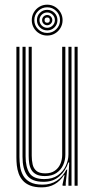

<svg xmlns="http://www.w3.org/2000/svg" viewBox="-20 -802 410 829"><path d="M160.2 7Q130.2 7 110.2 -1Q90.2 -9 78.4 -22.6Q66.5 -36.2 60.5 -53.1Q54.5 -70 52.6 -87.9Q50.8 -105.8 50.8 -122.2V-600H64V-124.5Q64 -105 66.9 -83.9Q69.8 -62.8 79.6 -44.9Q89.5 -27 109.5 -15.9Q129.5 -4.8 163.8 -4.8Q199.5 -4.8 225.2 -21.8Q251 -38.8 266.5 -69.5H270.2L263.8 -11.8V0H250.2L250 -5.5L258.8 -45.8H256Q240.2 -20.5 216.2 -6.8Q192.2 7 160.2 7ZM302 0V-600H315.2V0ZM173.8 -41.8Q150 -41.8 136 -49.4Q122 -57 115.1 -69.6Q108.2 -82.2 106 -97.8Q103.8 -113.2 103.8 -128.8V-600H117V-129.5Q117 -110 120.8 -92.6Q124.5 -75.2 136.9 -64.4Q149.2 -53.5 175.5 -53.5Q200.5 -53.5 216.6 -64.8Q232.8 -76 240.6 -94.2Q248.5 -112.5 248.5 -133.2V-600H262.2V-134Q262.2 -110.5 252.6 -89.2Q243 -68 223.5 -54.9Q204 -41.8 173.8 -41.8ZM167 -17Q116.8 -17.2 97 -44.9Q77.2 -72.5 77.2 -125.2V-600H90.5V-126.8Q90.5 -80.5 107.4 -54.6Q124.2 -28.8 171.2 -28.8Q206.5 -28.8 229.6 -45.1Q252.8 -61.5 264.1 -86Q275.5 -110.5 275.5 -135.2V-600H288.8V0H275.5V-32L278.8 -100.5H275Q263.8 -65 236.4 -40.8Q209 -16.5 167 -17ZM183.8 -648.5Q165.2 -648.5 150.1 -657.4Q135 -666.2 126.1 -681.4Q117.2 -696.5 117.2 -715Q117.2 -733.5 126.1 -748.6Q135 -763.8 150.1 -772.8Q165.2 -781.8 183.8 -781.8Q202.2 -781.8 217.2 -772.8Q232.2 -763.8 241.2 -748.6Q250.2 -733.5 250.2 -715Q250.2 -696.5 241.2 -681.4Q232.2 -666.2 217.2 -657.4Q202.2 -648.5 183.8 -648.5ZM183.8 -659.8Q206.8 -659.8 223 -676Q239.2 -692.2 239.2 -715Q239.2 -738 223 -754.2Q206.8 -770.5 183.8 -770.5Q160.8 -770.5 144.5 -754.2Q128.2 -738 128.2 -715Q128.2 -692.2 144.5 -676Q160.8 -659.8 183.8 -659.8ZM183.8 -670.8Q165.2 -670.8 152.4 -683.6Q139.5 -696.5 139.5 -715Q139.5 -733.8 152.4 -746.6Q165.2 -759.5 183.8 -759.5Q202.2 -759.5 215.1 -746.6Q228 -733.8 228 -715Q228 -696.5 215.1 -683.6Q202.2 -670.8 183.8 -670.8ZM183.8 -682Q197.5 -682 207.2 -691.8Q217 -701.5 217 -715Q217 -728.8 207.2 -738.5Q197.5 -748.2 183.8 -748.2Q170 -748.2 160.2 -738.5Q150.5 -728.8 150.5 -715Q150.5 -701.5 160.2 -691.8Q170 -682 183.8 -682ZM183.8 -693Q174.8 -693 168.2 -699.5Q161.8 -706 161.8 -715.2Q161.8 -724.2 168.2 -730.8Q174.8 -737.2 183.8 -737.2Q192.8 -737.2 199.2 -730.8Q205.8 -724.2 205.8 -715Q205.8 -706 199.2 -699.5Q192.8 -693 183.8 -693ZM183.8 -703.8Q195 -703.8 195 -715.2Q195 -726.5 183.8 -726.5Q172.5 -726.5 172.5 -715.2Q172.5 -703.8 183.8 -703.8Z"/></svg>

Font: Big Shoulders Inline Display Thin
Style: Regular
Weight: 400
Version: Version 2.002